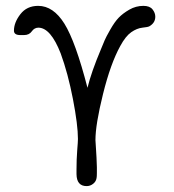

<svg xmlns="http://www.w3.org/2000/svg" viewBox="-20 -483 596 658"><path d="M27.8 -377.9Q27.8 -405.8 49.8 -434.3Q71.8 -462.9 110.8 -462.9Q162.6 -462.9 200.7 -401.9Q238.8 -340.8 279.8 -182.1Q293 -236.3 326.2 -314.9Q335 -335.9 338.9 -345.5Q342.8 -355 357.9 -381.6Q373 -408.2 387 -422.6Q400.9 -437 423.3 -450Q445.8 -462.9 471.2 -462.9Q493.2 -462.9 502.7 -450.9Q512.2 -439 512.2 -425.8Q512.2 -404.8 492.2 -393.1Q487.3 -390.1 468.3 -388.2Q449.2 -386.2 429.7 -372.6Q410.2 -358.9 392.1 -325.2Q358.9 -265.1 333 -160.6Q307.1 -56.2 307.1 -2.9Q307.1 2.9 309.1 29.1Q311 55.2 312 89.8V109.9Q312 122.1 311 127Q309.1 139.2 299.1 147Q289.1 154.8 276.9 154.8Q242.7 154.8 242.2 113.8V98.1Q242.2 63 244.6 32.5Q247.1 2 247.1 -6.8Q247.1 -54.7 230 -143.3Q212.9 -231.9 188 -299.8Q153.8 -387.7 111.8 -388.2Q97.7 -388.2 88.9 -375.5Q80.1 -362.8 62 -362.8H49.8Q27.8 -362.8 27.8 -377.9Z"/></svg>

Font: CMU Concrete
Style: Roman
Weight: 500
Version: Version 0.7.0